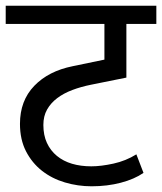

<svg xmlns="http://www.w3.org/2000/svg" viewBox="-30 -650 568 673"><path d="M473 -44Q441 -22 393.5 -9.5Q346 3 291 3Q243 3 197.5 -10.5Q152 -24 117 -51.5Q82 -79 61 -120Q40 -161 40 -216Q40 -297 90 -349Q140 -401 225 -418L336 -441V-566H-10V-630H518V-566H413V-378L289 -353Q254 -346 223.5 -334.5Q193 -323 170.5 -306Q148 -289 135 -266Q122 -243 122 -212Q122 -176 134.5 -149Q147 -122 169.5 -103.5Q192 -85 222.5 -76Q253 -67 290 -67Q324 -67 367.5 -76.5Q411 -86 448 -109Z"/></svg>

Font: Mukta
Style: Regular
Weight: 400
Designer: Girish Dalvi and Yashodeep Gholap
Foundry: Ek Type
Version: Version 2.538;PS 1.001;hotconv 16.6.51;makeotf.lib2.5.65220;